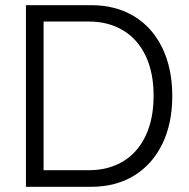

<svg xmlns="http://www.w3.org/2000/svg" viewBox="-20 -720 729 740"><path d="M80 -700H332Q426 -700 496.5 -657.5Q567 -615 605.5 -535.5Q644 -456 644 -350Q644 -244 605.5 -165Q567 -86 496.5 -43Q426 0 331 0H80ZM323 -64Q397 -64 453.5 -97.5Q510 -131 541 -196Q572 -261 572 -351Q572 -441 541 -505.5Q510 -570 453.5 -603.5Q397 -637 323 -637H148V-64Z"/></svg>

Font: Lopes Sans Light
Style: Regular
Weight: 300
Designer: Gabriel Lam, Diego Maldonado
Foundry: TypeRant, Foresti Design
Version: Version 4.000